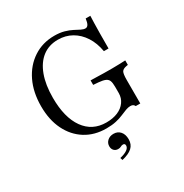

<svg xmlns="http://www.w3.org/2000/svg" viewBox="-180 -722 1025 1071"><g transform="rotate(-30 332.0 -187.0)"><path d="M312.9 11.3Q236.3 11.3 179 -24.6Q121.8 -60.5 89.9 -125.4Q58.1 -190.3 58.1 -277.4Q58.1 -367.7 91.1 -436.3Q124.2 -504.8 183.1 -543.5Q241.9 -582.3 317.7 -582.3Q354 -582.3 381 -574.6Q408.1 -566.9 427.8 -556.5Q447.6 -546 462.9 -538.3Q478.2 -530.6 490.3 -530.6Q501.6 -530.6 508.5 -541.9Q515.3 -553.2 518.5 -578.2H548.4Q547.6 -558.1 546.8 -531.5Q546 -504.8 545.6 -466.1Q545.2 -427.4 545.2 -369.4H515.3Q505.6 -425.8 479 -466.9Q452.4 -508.1 412.9 -530.6Q373.4 -553.2 324.2 -553.2Q266.1 -553.2 224.6 -521.4Q183.1 -489.5 160.9 -429.4Q138.7 -369.4 138.7 -286.3Q138.7 -158.9 189.1 -88.3Q239.5 -17.7 329 -17.7Q371.8 -17.7 403.2 -31Q434.7 -44.4 452.4 -69Q470.2 -93.5 470.2 -125.8V-166.9Q470.2 -191.9 464.9 -205.2Q459.7 -218.5 444.8 -225Q429.8 -231.5 401.6 -233.9L369.4 -236.3V-265.3Q383.9 -265.3 405.6 -264.5Q427.4 -263.7 452 -263.3Q476.6 -262.9 500.8 -262.9H508.1Q529 -262.9 552 -263.7Q575 -264.5 592.7 -265.3V-236.3L583.1 -234.7Q559.7 -230.6 552.4 -218.1Q545.2 -205.6 545.2 -166.9V-15.3H516.1Q512.1 -23.4 506 -27Q500 -30.6 488.7 -30.6Q475.8 -30.6 459.3 -24.6Q442.7 -18.5 422.6 -9.7Q402.4 -0.8 375.8 5.2Q349.2 11.3 312.9 11.3ZM301.6 208.1 296.8 192.7Q327.4 185.5 343.5 174.2Q359.7 162.9 359.7 148.4Q359.7 134.7 346.8 134.7Q337.9 134.7 331 139.1Q324.2 143.5 312.1 143.5Q296 143.5 285.9 133.1Q275.8 122.6 275.8 105.6Q275.8 84.7 291.1 70.6Q306.5 56.5 330.6 56.5Q357.3 56.5 373.4 75Q389.5 93.5 389.5 125Q389.5 158.1 368.1 177.8Q346.8 197.6 301.6 208.1Z"/></g></svg>

Font: Playfair 5pt SemiExpanded Light Light
Style: Regular
Weight: 300
Version: Version 2.203